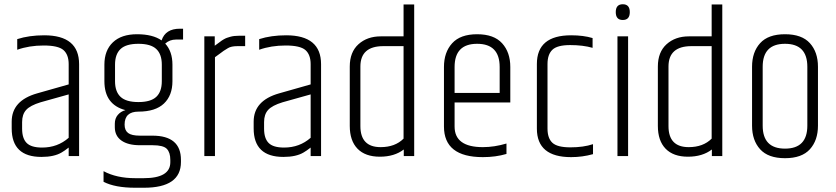

<svg xmlns="http://www.w3.org/2000/svg" viewBox="-20 -734 3932 903"><path d="M84 -160V-129Q84 -83 105.5 -61.5Q127 -40 178 -40Q251 -40 303 -86V-290L171 -253Q122 -238 103 -217Q84 -196 84 -160ZM188 -568Q352 -568 352 -432V0H303V-40Q284 -25 270 -17Q235 4 175 4Q35 4 35 -130V-162Q35 -261 155 -295L303 -337V-432Q303 -477 278.5 -498.5Q254 -520 185.5 -520Q117 -520 61 -500V-550Q117 -568 188 -568Z M841 -548H808Q778 -548 757 -529Q791 -492 791 -430V-352Q791 -285 751 -247Q711 -209 631 -209Q566 -209 566 -148Q566 -121 582.5 -108.5Q599 -96 638 -96H697Q831 -96 831 18V28Q831 149 657 149H616Q521 149 467 121V71Q528 104 616 104H656Q781 104 781 29V18Q781 -17 764.5 -34Q748 -51 698 -51H638Q582 -51 551 -73Q520 -95 520 -136V-152Q520 -177 534 -193.5Q548 -210 570 -216Q471 -242 471 -352V-430Q471 -497 511 -535Q551 -573 624.5 -573Q698 -573 740 -544Q758 -599 826 -599H841ZM741 -352V-430Q741 -479 715 -503.5Q689 -528 631 -528Q573 -528 547 -503.5Q521 -479 521 -430V-352Q521 -303 547 -278.5Q573 -254 631 -254Q689 -254 715 -278.5Q741 -303 741 -352Z M1106 -566H1133V-517H1097Q1067 -517 1052 -507.5Q1037 -498 1032 -495Q1027 -492 1013 -481Q999 -470 991 -465V0H941V-563H990V-519Q1006 -530 1014 -536.5Q1022 -543 1031.5 -548.5Q1041 -554 1047 -556Q1053 -558 1063 -561Q1080 -566 1106 -566Z M1222 -160V-129Q1222 -83 1243.5 -61.5Q1265 -40 1316 -40Q1389 -40 1441 -86V-290L1309 -253Q1260 -238 1241 -217Q1222 -196 1222 -160ZM1326 -568Q1490 -568 1490 -432V0H1441V-40Q1422 -25 1408 -17Q1373 4 1313 4Q1173 4 1173 -130V-162Q1173 -261 1293 -295L1441 -337V-432Q1441 -477 1416.5 -498.5Q1392 -520 1323.5 -520Q1255 -520 1199 -500V-550Q1255 -568 1326 -568Z M1878 -517H1783Q1675 -517 1675 -421V-141Q1675 -42 1770 -42Q1838 -42 1878 -82ZM1878 -713H1928V0H1879V-31Q1835 3 1766.5 3Q1698 3 1661.5 -34.5Q1625 -72 1625 -142V-421Q1625 -489 1666 -526Q1707 -563 1771 -563H1878Z M2068 -139V-419Q2068 -488 2106.5 -530.5Q2145 -573 2224 -573Q2303 -573 2341.5 -530.5Q2380 -488 2380 -419V-252H2118V-139Q2118 -42 2251 -42Q2305 -42 2362 -59V-10Q2311 5 2251 5Q2068 5 2068 -139ZM2118 -297H2330V-419Q2330 -528 2224 -528Q2118 -528 2118 -419Z M2505 -433Q2505 -568 2666 -568Q2724 -568 2767 -555V-509Q2722 -522 2661.5 -522Q2601 -522 2578 -500Q2555 -478 2555 -433V-129Q2555 -84 2578 -62.5Q2601 -41 2662.5 -41Q2724 -41 2769 -56V-9Q2719 5 2666 5Q2505 5 2505 -129Z M2909 -640Q2876 -640 2876 -677Q2876 -714 2909 -714Q2942 -714 2942 -677Q2942 -640 2909 -640ZM2884 -563H2934V0H2884Z M3327 -517H3232Q3124 -517 3124 -421V-141Q3124 -42 3219 -42Q3287 -42 3327 -82ZM3327 -713H3377V0H3328V-31Q3284 3 3215.5 3Q3147 3 3110.5 -34.5Q3074 -72 3074 -142V-421Q3074 -489 3115 -526Q3156 -563 3220 -563H3327Z M3777 -420Q3777 -528 3672 -528Q3567 -528 3567 -420V-143Q3567 -35 3672 -35Q3777 -35 3777 -143ZM3517 -420Q3517 -489 3555 -531Q3593 -573 3672 -573Q3751 -573 3789 -531Q3827 -489 3827 -420V-143Q3827 -74 3789 -32Q3751 10 3672 10Q3593 10 3555 -32Q3517 -74 3517 -143Z"/></svg>

Font: Khand Light
Style: Regular
Weight: 300
Designer: Devanagari: Sanchit Sawaria, Jyotish Sonowal; Latin: Satya Rajpurohit
Foundry: Indian Type Foundry
Version: Version 1.101;PS 1.0;hotconv 1.0.78;makeotf.lib2.5.61930; tt